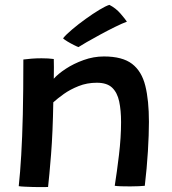

<svg xmlns="http://www.w3.org/2000/svg" viewBox="-20 -762 705 789"><path d="M177.5 6.5Q166 6.5 149.8 6.8Q133.5 7 117 6.5Q102 6 83.5 5.2Q65 4.5 57 3Q63 -52.5 67.2 -124.2Q71.5 -196 73.8 -292.2Q76 -388.5 76 -517.5Q90.5 -519.5 110.2 -521Q130 -522.5 150.5 -522.5Q164 -522.5 177.5 -521.8Q191 -521 201 -519.5Q201.5 -511.5 201.5 -484.8Q201.5 -458 201 -438.5Q218 -458 250.2 -479.2Q282.5 -500.5 323.5 -515.2Q364.5 -530 407 -530Q483 -530 522.8 -499.5Q562.5 -469 577.2 -409.2Q592 -349.5 592 -261Q592 -210.5 587.8 -140.2Q583.5 -70 575 1.5Q567 2.5 550.2 3.2Q533.5 4 515 4Q496 4 478.5 3.5Q461 3 451.5 1.5Q460.5 -55 469 -126.2Q477.5 -197.5 477.5 -260Q477.5 -308.5 469.8 -345Q462 -381.5 440.8 -401.8Q419.5 -422 378 -422Q337.5 -422 303 -408.2Q268.5 -394.5 242.2 -375.8Q216 -357 199 -341.5Q197 -218 189.8 -127.2Q182.5 -36.5 177.5 6.5ZM429.5 -742Q456 -728.5 475.5 -705.8Q495 -683 501.5 -673Q482.5 -666 453 -651.5Q423.5 -637 392.2 -620Q361 -603 336.2 -588.8Q311.5 -574.5 302.5 -568.5Q297.5 -570 284 -576.8Q270.5 -583.5 257.2 -591.5Q244 -599.5 239 -604.5Q251.5 -620 277 -641.5Q302.5 -663 332 -684.2Q361.5 -705.5 388 -721.5Q414.5 -737.5 429.5 -742Z"/></svg>

Font: Grandstander Medium
Style: Regular
Weight: 500
Designer: Tyler Finck
Foundry: Etcetera Type Co
Version: Version 1.200; ttfautohint (v1.8.3)